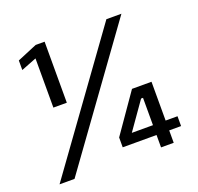

<svg xmlns="http://www.w3.org/2000/svg" viewBox="-121 -821 981 952"><g transform="rotate(-20 369.0 -345.0)"><path d="M137.6 -368V-627.5L56.6 -595.8V-646.2L161.2 -690H208.5V-368ZM36.2 0 534.5 -690H613.8L115.2 0ZM393.3 -65.4V-117.3L535.7 -322H638.6V-117.3H701.3V-65.4H638.6V0H571.8V-65.4ZM460.2 -117.3H571.8V-261.5H561.6Z"/></g></svg>

Font: Mozilla Text ExtraLight
Style: Regular
Weight: 200
Designer: Studio DRAMA
Foundry: Studio DRAMA
Version: Version 1.000